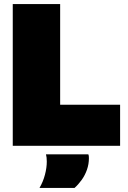

<svg xmlns="http://www.w3.org/2000/svg" viewBox="-20 -720 633 948"><path d="M43 0V-700H277V-203H573V0ZM175 208Q193 177 202 142.5Q211 108 211 78Q211 67 210 58Q209 49 207 42H416Q418 46 418.5 51Q419 56 419 61Q419 90 409.5 117.5Q400 145 383.5 168Q367 191 348 208Z"/></svg>

Font: Georama Black
Style: Regular
Weight: 900
Designer: Jean-Baptiste Levee
Foundry: Production Type
Version: Version 1.001